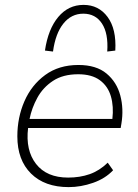

<svg xmlns="http://www.w3.org/2000/svg" viewBox="-20 -758 563 786"><path d="M261 8Q163 8 107 -47.5Q51 -103 51 -200Q51 -277 80 -343.5Q109 -410 165 -451Q221 -492 301 -492Q374 -492 416 -457Q458 -422 472.5 -367Q487 -312 477 -252L474 -234H95Q84 -143 127.5 -87Q171 -31 259 -31Q307 -31 347 -45Q387 -59 421 -92L443 -61Q411 -27 361 -9.5Q311 8 261 8ZM300 -454Q238 -454 197 -427Q156 -400 133 -358Q110 -316 101 -271H440Q446 -322 434 -363.5Q422 -405 389 -429.5Q356 -454 300 -454ZM197 -547 164 -551Q177 -639 218.5 -688.5Q260 -738 322 -738Q384 -738 420.5 -688.5Q457 -639 452 -551L419 -547Q424 -621 397.5 -661.5Q371 -702 321 -702Q272 -702 239.5 -661.5Q207 -621 197 -547Z"/></svg>

Font: Nunito Sans ExtraLight
Style: Italic
Weight: 200
Italic angle: -9°
Designer: Vernon Adams
Foundry: Vernon Adams
Version: Version 3.006; ttfautohint (v1.8.3)